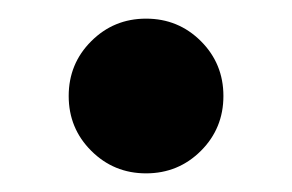

<svg xmlns="http://www.w3.org/2000/svg" viewBox="-20 -186 313 206"><path d="M77.9 -24.2Q53.7 -48.3 53.7 -83Q53.7 -117.7 77.9 -141.8Q102.1 -166 136.7 -166Q171.4 -166 195.6 -141.8Q219.7 -117.7 219.7 -83Q219.7 -48.3 195.6 -24.2Q171.4 0 136.7 0Q102.1 0 77.9 -24.2Z"/></svg>

Font: Samim FD-WOL
Style: Bold-FD-WOL
Weight: 700
Foundry: DejaVu fonts team - Redesigned by Saber Rastikerdar
Version: Version 4.0.5